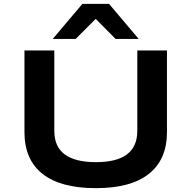

<svg xmlns="http://www.w3.org/2000/svg" viewBox="-20 -967 996 997"><path d="M478 10Q295 10 201 -64Q107 -138 107 -281V-705H262V-288Q262 -205 316.5 -165Q371 -125 478 -125Q586 -125 639.5 -165.5Q693 -206 693 -288V-705H847V-281Q847 -139 753.5 -64.5Q660 10 478 10ZM254 -765 408 -947H546L700 -765H580L477 -869L373 -765Z"/></svg>

Font: Nunito Sans 7pt Expanded
Style: Bold
Weight: 700
Width: 7
Designer: Vernon Adams
Foundry: Vernon Adams
Version: Version 3.101;gftools[0.9.27]